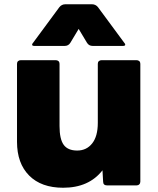

<svg xmlns="http://www.w3.org/2000/svg" viewBox="-20 -830 744 903"><path d="M60 -163V-530Q60 -538 65 -542.5Q70 -547 78 -547H242Q250 -547 255 -542.5Q260 -538 260 -530V-237Q260 -176 279.5 -149Q299 -122 343 -122Q387 -122 413.5 -155.5Q440 -189 440 -252V-530Q440 -538 445 -542.5Q450 -547 458 -547H622Q630 -547 635 -542.5Q640 -538 640 -530V24Q640 32 635 37Q630 42 622 42H484Q465 42 465 24L462 -29Q398 53 277 53Q174 53 117 -4.5Q60 -62 60 -163ZM284 -614H142Q131 -614 131 -620Q131 -624 135 -628L259 -796Q270 -810 288 -810H412Q430 -810 441 -796L565 -628Q569 -624 569 -620Q569 -614 558 -614H416Q398 -614 389 -629L350 -694L311 -629Q302 -614 284 -614Z"/></svg>

Font: LINE Seed JP_TTF ExtraBold
Style: Regular
Weight: 800
Designer: LY Corporation & Fontrix & Fontworks
Version: Version 1.015